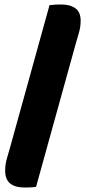

<svg xmlns="http://www.w3.org/2000/svg" viewBox="-20 -728 383 857"><path d="M141 106Q127 108 114 108.5Q101 109 90 109Q48 109 25.5 91Q3 73 3 33Q3 6 11 -21.5Q19 -49 25 -70L201 -705Q216 -707 229 -707.5Q242 -708 253 -708Q293 -708 316.5 -691Q340 -674 340 -636Q340 -607 332 -581Q324 -555 317 -529Z"/></svg>

Font: Baloo Thambi
Style: Regular
Weight: 400
Designer: Aadarsh Rajan and Ek Type
Foundry: Ek Type
Version: Version 1.443;PS 1.000;hotconv 16.6.51;makeotf.lib2.5.65220;